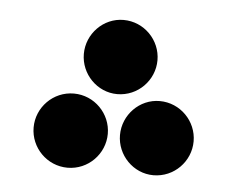

<svg xmlns="http://www.w3.org/2000/svg" viewBox="-33 -313 442 361"><g transform="rotate(5 187.5 -133.0)"><path d="M187 -136C226 -136 257 -168 257 -206C257 -244 226 -276 187 -276C149 -276 118 -244 118 -206C118 -168 149 -136 187 -136ZM106 10C145 10 176 -22 176 -60C176 -98 145 -130 106 -130C67 -130 36 -98 36 -60C36 -22 67 10 106 10ZM268 10C307 10 338 -22 338 -60C338 -98 307 -130 268 -130C230 -130 199 -98 199 -60C199 -22 230 10 268 10Z"/></g></svg>

Font: UULA Sans
Style: Bold
Weight: 700
Designer: Mohamed Gaber, Laura Garcia Mut
Foundry: Kief Type Foundry
Version: Version 3.006;hotconv 1.0.109;makeotfexe 2.5.65596